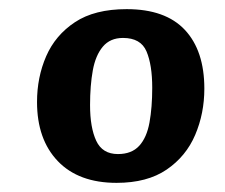

<svg xmlns="http://www.w3.org/2000/svg" viewBox="-20 -762 492 420"><path d="M235 -362Q152 -362 106.5 -409.5Q61 -457 61 -539Q61 -593 81 -639Q101 -685 144 -713.5Q187 -742 257 -742Q342 -742 384.5 -696.5Q427 -651 427 -568Q427 -514 407 -467Q387 -420 344.5 -391Q302 -362 235 -362ZM238 -425Q268 -425 284.5 -443Q301 -461 307 -494Q313 -527 313 -570Q313 -620 300.5 -649.5Q288 -679 249 -679Q221 -679 205 -660Q189 -641 183 -608Q177 -575 177 -532Q177 -483 190.5 -454Q204 -425 238 -425Z"/></svg>

Font: Literata
Style: Bold Italic
Weight: 700
Italic angle: -2°
Designer: Latin by Veronika Burian and Jose Scaglione. Greek by Irene Vlachou. Cyrillic by Vera Evstafieva
Foundry: TypeTogether
Version: Version 3.103;gftools[0.9.29]